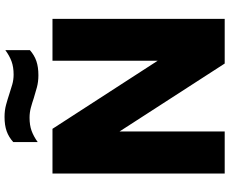

<svg xmlns="http://www.w3.org/2000/svg" viewBox="-100 -886 986 825"><g transform="rotate(-90 392.5 -473.0)"><path d="M60 0V-740H252L544.5 -288V-740H724.5V0H532.5L240.5 -452V0ZM482 -800.5Q454 -800.5 430 -807Q406 -813.5 383.5 -820.5Q363 -827.5 342.5 -833Q322 -838.5 300 -838.5Q267.5 -838.5 243.5 -829.8Q219.5 -821 195 -803.5V-908.5Q216.5 -928 242 -937Q267.5 -946 303 -946Q331 -946 355 -939.5Q379 -933 401.5 -925.5Q422 -918.5 442.5 -912.8Q463 -907 485 -907Q517.5 -907 541.5 -915.8Q565.5 -924.5 590 -942.5V-837Q568.5 -818 543 -809.2Q517.5 -800.5 482 -800.5Z"/></g></svg>

Font: Encode Sans XBd
Style: Regular
Weight: 800
Designer: Multiple Designers
Foundry: Impallari Type
Version: Version 3.002; ttfautohint (v1.8.3) -l 8 -r 50 -G 200 -x 14 